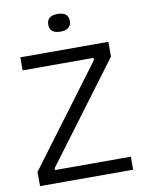

<svg xmlns="http://www.w3.org/2000/svg" viewBox="-92 -908 732 973"><g transform="rotate(-10 273.5 -422.0)"><path d="M34 0V-73L414 -582V-593H49V-660H502V-584L123 -77V-67H513V0ZM272 -753Q245 -753 231 -764.5Q217 -776 217 -798Q217 -821 231 -832.5Q245 -844 272 -844Q300 -844 314 -832.5Q328 -821 328 -798Q328 -776 314 -764.5Q300 -753 272 -753Z"/></g></svg>

Font: Bricolage Grotesque Light
Style: Regular
Weight: 300
Designer: Mathieu Triay
Foundry: Atelier Triay
Version: Version 1.000;gftools[0.9.30]